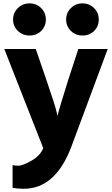

<svg xmlns="http://www.w3.org/2000/svg" viewBox="-20 -868 674 1155"><path d="M5.9 -573.2H195.3L259.8 -384.8Q312.5 -232.4 322.3 -187.5L325.2 -170.9Q337.9 -219.7 389.6 -384.8L451.2 -573.2H627.9L409.2 14.6Q313.5 267.6 123 267.6Q85 267.6 55.7 261.7V125Q70.3 128.9 92.3 128.9Q114.3 128.9 167.5 99.6Q220.7 70.3 240.2 23.4ZM87.4 -682.1Q58.6 -710 58.6 -750.5Q58.6 -791 87.4 -819.3Q116.2 -847.7 157.7 -847.7Q199.2 -847.7 227.5 -819.3Q255.9 -791 255.9 -750.5Q255.9 -710 228 -682.1Q200.2 -654.3 158.2 -654.3Q116.2 -654.3 87.4 -682.1ZM406.2 -682.1Q377.9 -710 377.9 -750.5Q377.9 -791 406.2 -819.3Q434.6 -847.7 476.1 -847.7Q517.6 -847.7 545.9 -819.3Q574.2 -791 574.2 -750.5Q574.2 -710 546.4 -682.1Q518.6 -654.3 476.6 -654.3Q434.6 -654.3 406.2 -682.1Z"/></svg>

Font: GenEi M Gothic v2 Heavy
Style: Regular
Weight: 800
Version: Version 2.0